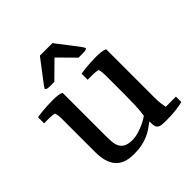

<svg xmlns="http://www.w3.org/2000/svg" viewBox="-196 -888 1053 1053"><g transform="rotate(-45 330.5 -362.0)"><path d="M476.6 -586.9Q470.7 -578.1 450.7 -578.1H411.1L318.4 -671.9L223.6 -578.1H186Q164.6 -578.1 158.7 -586.9Q161.1 -591.8 163.3 -595.7Q165.5 -599.6 169.4 -605L269 -735.8H366.2L466.3 -605Q469.7 -599.6 472.2 -595.7Q474.6 -591.8 476.6 -586.9ZM550.8 -131.3Q550.8 -103.5 553.2 -83.7Q555.7 -64 559.1 -49.3H637.7V-7.3Q612.3 -1 580.3 2.7Q548.3 6.3 508.8 6.3Q490.2 6.3 476.8 5.1Q463.4 3.9 455.1 -0.7Q446.8 -5.4 442.9 -14.6Q439 -23.9 439 -39.6V-56.2L431.6 -50.8Q416.5 -39.6 399.9 -28.6Q383.3 -17.6 362.1 -8.5Q340.8 0.5 314 6.1Q287.1 11.7 252 11.7Q177.7 11.7 143.6 -28.3Q109.4 -68.4 109.4 -146V-404.8Q109.4 -418.9 107.9 -430.4Q106.4 -441.9 104 -451.7Q95.2 -454.6 85 -455.8Q74.7 -457 63.5 -457H22.9V-503.9Q29.3 -505.4 42 -507.1Q54.7 -508.8 71.5 -510.3Q88.4 -511.7 108.2 -512.7Q127.9 -513.7 148.4 -513.7Q167 -513.7 184.1 -511.5Q201.2 -509.3 212.9 -503.9V-171.9Q212.9 -146.5 214.6 -124.3Q216.3 -102.1 224.6 -85.4Q232.9 -68.8 250.7 -59.1Q268.6 -49.3 300.8 -49.3Q325.2 -49.3 349.6 -56.9Q374 -64.5 393.8 -73.5Q413.6 -82.5 426 -90.6Q438.5 -98.6 439 -100.1Q444.3 -132.8 445.8 -173.8Q447.3 -214.8 447.3 -259.3V-404.8Q447.3 -432.6 441.4 -451.7Q433.1 -454.6 422.9 -455.8Q412.6 -457 401.4 -457H360.8V-503.9Q367.2 -505.4 379.9 -507.1Q392.6 -508.8 409.4 -510.3Q426.3 -511.7 446 -512.7Q465.8 -513.7 486.3 -513.7Q504.9 -513.7 522.2 -511.5Q539.6 -509.3 550.8 -503.9Z"/></g></svg>

Font: Tienne
Style: Regular
Weight: 400
Designer: vernon adams
Foundry: vernon adams
Version: Version 1.001